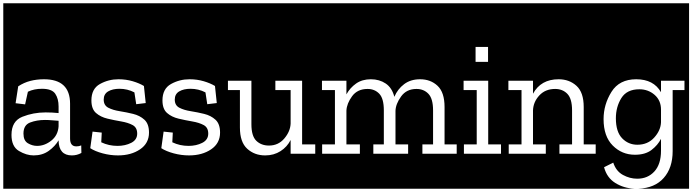

<svg xmlns="http://www.w3.org/2000/svg" viewBox="-32 -937 4219 1170"><path d="M-12 213V-917H491V213ZM79 -411 63 -308 121 -301 138 -378Q175 -396 224 -396Q284 -396 304.5 -366Q325 -336 325 -288V-248Q307 -250 286.5 -251Q266 -252 246 -252Q171 -252 104.5 -225.5Q38 -199 38 -115Q38 -44 83.5 -17Q129 10 173 10Q227 10 265.5 -18Q304 -46 325 -82V-80Q327 10 406 10Q437 10 464 -5L463 -51Q450 -45 433 -45Q395 -45 395 -93V-305Q395 -454 236 -454Q192 -454 153 -444Q114 -434 79 -411ZM325 -167Q321 -112 280.5 -80Q240 -48 194 -48Q165 -48 138 -64Q111 -80 111 -123Q111 -175 151.5 -190.5Q192 -206 242 -206Q264 -206 285 -204Q306 -202 325 -201Z M467 213V-917H924V213ZM876 -129Q876 -182 848 -207.5Q820 -233 779 -243Q738 -253 697 -259.5Q656 -266 628 -280.5Q600 -295 600 -330Q600 -364 627 -380Q654 -396 696 -396Q745 -396 787 -374L798 -302L856 -309L845 -413Q817 -430 776.5 -442Q736 -454 690 -454Q629 -454 577 -425Q525 -396 525 -325Q525 -273 553 -248.5Q581 -224 623 -214Q665 -204 706.5 -197Q748 -190 776 -175Q804 -160 804 -123Q804 -85 767.5 -66.5Q731 -48 684 -48Q631 -48 585 -70L588 -129L532 -135L518 -34Q547 -15 593.5 -2.5Q640 10 687 10Q767 10 821.5 -27Q876 -64 876 -129Z M900 213V-917H1357V213ZM1309 -129Q1309 -182 1281 -207.5Q1253 -233 1212 -243Q1171 -253 1130 -259.5Q1089 -266 1061 -280.5Q1033 -295 1033 -330Q1033 -364 1060 -380Q1087 -396 1129 -396Q1178 -396 1220 -374L1231 -302L1289 -309L1278 -413Q1250 -430 1209.5 -442Q1169 -454 1123 -454Q1062 -454 1010 -425Q958 -396 958 -325Q958 -273 986 -248.5Q1014 -224 1056 -214Q1098 -204 1139.5 -197Q1181 -190 1209 -175Q1237 -160 1237 -123Q1237 -85 1200.5 -66.5Q1164 -48 1117 -48Q1064 -48 1018 -70L1021 -129L965 -135L951 -34Q980 -15 1026.5 -2.5Q1073 10 1120 10Q1200 10 1254.5 -27Q1309 -64 1309 -129Z M1333 213V-917H1915V213ZM1739 0H1889V-57H1809V-445H1646V-388H1739V-184Q1737 -136 1700.5 -93Q1664 -50 1607 -50Q1560 -50 1530 -79Q1500 -108 1500 -180V-445H1352V-388H1430V-160Q1430 -71 1474.5 -30.5Q1519 10 1584 10Q1637 10 1677.5 -16Q1718 -42 1739 -84Z M1891 213V-917H2775V213ZM2542 0H2755V-57H2677V-285Q2677 -374 2634.5 -414Q2592 -454 2528 -454Q2470 -454 2430.5 -424Q2391 -394 2371 -347Q2357 -402 2318.5 -428Q2280 -454 2228 -454Q2175 -454 2138 -428Q2101 -402 2079 -362V-445H1930V-388H2009V-57H1931V0H2161V-57H2079V-263Q2081 -306 2113.5 -350.5Q2146 -395 2208 -395Q2251 -395 2279 -366Q2307 -337 2307 -264V-57H2243V0H2455V-57H2378V-261Q2379 -303 2412 -349Q2445 -395 2506 -395Q2550 -395 2578.5 -365.5Q2607 -336 2607 -264V-57H2542Z M2751 213V-917H3052V213ZM2866 -651V-560H2942V-651ZM2795 0H3021V-57H2943V-445H2793V-388H2873V-57H2795Z M3028 213V-917H3622V213ZM3377 0H3602V-57H3525V-285Q3525 -374 3481 -414Q3437 -454 3372 -454Q3264 -454 3216 -366V-445H3066V-388H3146V-57H3068V0H3294V-57H3216V-265Q3218 -316 3254.5 -355.5Q3291 -395 3351 -395Q3396 -395 3425 -365.5Q3454 -336 3454 -264V-57H3377Z M3598 213V-917H4167V213H3858Q3958 209 4012.5 147.5Q4067 86 4067 -16V-388H4139V-445H3996V-375Q3951 -454 3845 -454Q3742 -454 3694 -377Q3646 -300 3646 -211Q3646 -106 3702 -50Q3758 6 3837 6Q3900 6 3938 -23Q3976 -52 3996 -91V-19Q3996 64 3955.5 108Q3915 152 3851 152Q3806 152 3764 129Q3722 106 3705 54L3649 82Q3666 146 3717.5 178Q3769 210 3834 213ZM3996 -269V-192Q3994 -142 3954.5 -98.5Q3915 -55 3852 -55Q3797 -55 3759 -94.5Q3721 -134 3721 -216Q3721 -286 3754.5 -339.5Q3788 -393 3864 -393Q3918 -393 3957 -359Q3996 -325 3996 -269Z"/></svg>

Font: Zilla Slab Highlight Regular
Style: Regular
Weight: 400
Designer: Typotheque Type Foundry
Foundry: Typotheque type foundry
Version: Version 1.1; 2017; ttfautohint (v1.6)